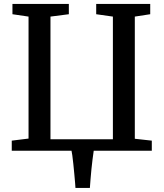

<svg xmlns="http://www.w3.org/2000/svg" viewBox="-20 -763 828 972"><path d="M435 188.5H362Q362 182.5 360.2 163Q358.5 143.5 356.2 117.8Q354 92 351.2 66.8Q348.5 41.5 346 23Q343.5 4.5 342 0H39.5V-51L124.5 -61.5V-679L43 -691V-743H328.5V-691L235.5 -679V-58H551.5V-679L467 -691V-743H740.5V-691L662.5 -679V-60.5L748.5 -51V0H454.5Q451.5 20.5 448.5 44Q445.5 67.5 443 92.5Q440.5 117.5 438.5 142.2Q436.5 167 435 188.5Z"/></svg>

Font: Merriweather Medium
Style: Regular
Weight: 500
Version: Version 2.100